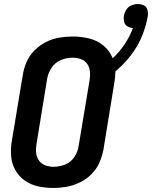

<svg xmlns="http://www.w3.org/2000/svg" viewBox="-20 -924 754 952"><path d="M244 8Q277 8 310.5 2Q344 -4 376 -19.5Q408 -35 433.5 -60.5Q459 -86 473 -118Q487 -150 493 -183L546 -508Q549 -524 550.5 -539.5Q552 -555 552 -570Q595 -606 629 -650Q663 -694 683.5 -743.5Q704 -793 713 -845Q715 -860 711 -875.5Q707 -891 693 -897.5Q679 -904 663 -904Q647 -904 631 -897Q615 -890 606 -875.5Q597 -861 594 -845Q592 -830 595.5 -815.5Q599 -801 611.5 -793.5Q624 -786 639 -785Q624 -744 598.5 -705.5Q573 -667 539 -635Q524 -672 493.5 -697.5Q463 -723 423 -733Q383 -743 341 -743Q308 -743 274.5 -737.5Q241 -732 209 -716Q177 -700 151.5 -674.5Q126 -649 112 -617Q98 -585 93 -552L39 -227Q32 -189 35 -151Q38 -113 55.5 -81.5Q73 -50 102.5 -29Q132 -8 169 0Q206 8 244 8ZM246 -97Q224 -97 204 -104.5Q184 -112 172.5 -129Q161 -146 159 -167Q157 -188 161 -210L214 -535Q219 -563 236.5 -589Q254 -615 282.5 -626.5Q311 -638 339 -638Q361 -638 381 -631Q401 -624 412.5 -607Q424 -590 426 -568.5Q428 -547 424 -525L370 -201Q366 -172 349 -146Q332 -120 303.5 -108.5Q275 -97 246 -97Z"/></svg>

Font: Iosevka Sparkle
Style: Bold Italic
Weight: 700
Italic angle: -9°
Designer: Belleve Invis
Foundry: Belleve Invis
Version: Version 4.5.0; ttfautohint (v1.8.3)